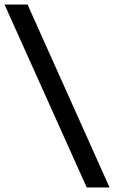

<svg xmlns="http://www.w3.org/2000/svg" viewBox="-57 -727 505 850"><path d="M428 103H327L-37 -707H65Z"/></svg>

Font: Hind Guntur Medium
Style: Regular
Weight: 500
Designer: Manushi Parikh, Hitesh Malaviya
Foundry: Indian Type Foundry
Version: Version 1.000;PS 1.0;hotconv 1.0.86;makeotf.lib2.5.63406; tt